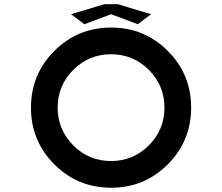

<svg xmlns="http://www.w3.org/2000/svg" viewBox="-20 -879 1040 899"><path d="M500 -125Q603.5 -125 676.8 -198.2Q750 -271.5 750 -375Q750 -478.5 676.8 -551.8Q603.5 -625 500 -625Q396.5 -625 323.2 -551.8Q250 -478.5 250 -375Q250 -271.5 323.2 -198.2Q396.5 -125 500 -125ZM500 0Q343.8 0 234.4 -109.4Q125 -218.8 125 -375Q125 -531.2 234.4 -640.6Q343.8 -750 500 -750Q656.2 -750 765.6 -640.6Q875 -531.2 875 -375Q875 -218.8 765.6 -109.4Q656.2 0 500 0ZM312.5 -812.5 468.8 -859.4H531.2L687.5 -812.5L625 -765.6L500 -812.5L375 -765.6Z"/></svg>

Font: Xanmono
Style: Regular
Weight: 400
Designer: GGBotNet
Foundry: GGBotNet
Version: 1.00